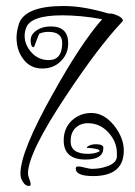

<svg xmlns="http://www.w3.org/2000/svg" viewBox="-20 -539 448 639"><path d="M77 80Q64 80 56 66Q48 54 48 39Q48 -35 156 -227Q250 -396 320 -475Q283 -482 249.5 -485Q216 -488 187 -488Q78 -488 66 -443Q62 -432 62 -420Q62 -389 86 -363Q109 -339 142 -339Q187 -339 187 -396Q187 -433 141 -433Q125 -433 111 -427Q109 -425 101 -403Q94 -382 92 -382Q82 -382 82 -405Q82 -426 105 -440Q123 -451 149 -451Q207 -451 207 -395Q207 -359 182 -335Q158 -311 121 -311Q80 -311 57 -343Q35 -372 35 -414Q35 -434 43 -460Q64 -519 191 -519Q226 -519 263.5 -512.5Q301 -506 341 -494H348Q353 -494 359 -492Q365 -490 372 -487Q389 -479 389 -470Q389 -469 386 -466Q349 -427 302.5 -366Q256 -305 201 -222Q73 -30 73 39Q73 44 77 55Q82 68 82 73Q82 80 77 80ZM290 47Q232 47 232 22Q232 15 241 15Q244 15 250 16Q256 17 263 19Q271 21 276.5 22Q282 23 285 23Q299 23 311 21Q323 19 335 15Q366 5 369 -16V-29Q369 -68 340 -99Q312 -129 272 -129Q247 -129 230 -112Q215 -96 215 -69Q215 -27 273 -27Q295 -27 311 -35V-38Q311 -44 272 -47L271 -46Q269 -48 269 -48L271 -51Q282 -59 299 -59Q324 -59 324 -47Q324 -8 265 -8Q192 -8 192 -72Q192 -111 218 -137Q246 -163 284 -163Q326 -163 360 -121Q392 -80 392 -38Q392 47 290 47Z"/></svg>

Font: Ole
Style: Regular
Weight: 400
Designer: Robert E. Leuschke
Foundry: Robert E. Leuschke
Version: Version 1.010; ttfautohint (v1.8.3)